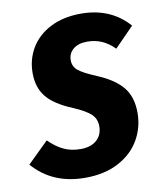

<svg xmlns="http://www.w3.org/2000/svg" viewBox="-107 -780 729 864"><g transform="rotate(-10 257.0 -347.5)"><path d="M539 -620 451 -530Q423 -558 393 -571Q363 -584 327 -584Q286 -584 263 -564.5Q240 -545 240 -514Q240 -486 261 -468Q282 -450 344 -424Q421 -392 458 -347.5Q495 -303 495 -230Q495 -163 462.5 -106.5Q430 -50 366 -16Q302 18 213 18Q64 18 -25 -84L71 -178Q103 -146 137 -129.5Q171 -113 215 -113Q262 -113 288.5 -136.5Q315 -160 315 -200Q315 -233 293 -254.5Q271 -276 213 -301Q132 -334 96.5 -377Q61 -420 61 -487Q61 -550 92 -601.5Q123 -653 182 -683Q241 -713 321 -713Q457 -713 539 -620Z"/></g></svg>

Font: Fira Sans Condensed ExtraBold
Style: Italic
Weight: 800
Width: 3
Italic angle: -8°
Designer: bBox Type GmbH & Carrois Corporate GbR & Edenspiekermann AG
Foundry: bBox Type GmbH & Carrois Corporate GbR & Edenspiekermann AG
Version: Version 4.301